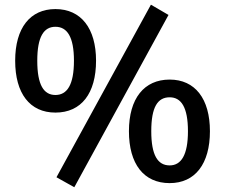

<svg xmlns="http://www.w3.org/2000/svg" viewBox="-20 -767 955 815"><path d="M700.2 10.3C808.6 10.3 871.1 -71.8 871.1 -210C871.1 -347.7 808.1 -429.2 700.2 -429.2C591.8 -429.2 527.3 -349.1 527.3 -210C527.3 -71.3 589.8 10.3 700.2 10.3ZM695.3 -703.6 620.6 -747.1 219.7 -14.6 295.4 27.8ZM215.3 -289.1C325.2 -289.1 387.7 -370.6 387.7 -509.3C387.7 -646.5 324.2 -728.5 215.3 -728.5C107.9 -728.5 44.4 -648.4 44.4 -509.3C44.4 -370.6 106.4 -289.1 215.3 -289.1ZM700.2 -64.9C649.4 -64.9 622.1 -108.4 622.1 -210C622.1 -313 649.4 -354 700.2 -354C749 -354 777.8 -312 777.8 -210C777.8 -108.9 749 -64.9 700.2 -64.9ZM215.3 -363.8C166 -363.8 138.2 -405.8 138.2 -509.3C138.2 -611.3 166 -653.3 215.3 -653.3C265.1 -653.3 293.9 -610.4 293.9 -509.3C293.9 -407.2 265.1 -363.8 215.3 -363.8Z"/></svg>

Font: Winston Medium
Style: Regular
Weight: 500
Designer: Vernon Adams, Kim Jin-seong, David Berlow, Cristiano Sobral
Foundry: The Winston Project Authors
Version: Version 3.004